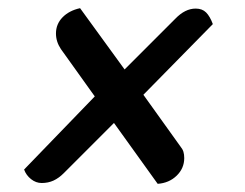

<svg xmlns="http://www.w3.org/2000/svg" viewBox="-20 -465 599 470"><path d="M366 -15 259 -164 136 -41Q124 -29 111 -23Q98 -17 82 -17Q68 -17 56 -26.5Q44 -36 39 -50L212 -229L129 -345Q117 -363 117 -383Q117 -406 133 -422.5Q149 -439 176 -445L285 -295L409 -419Q433 -444 459 -444Q475 -444 484.5 -434.5Q494 -425 501 -406L331 -233L422 -106Q427 -100 429 -93.5Q431 -87 431 -78Q431 -53 412.5 -35Q394 -17 366 -15Z"/></svg>

Font: Sansita Swashed Light Medium
Style: Regular
Weight: 500
Version: Version 1.003